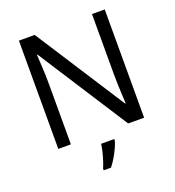

<svg xmlns="http://www.w3.org/2000/svg" viewBox="-163 -841 1085 1190"><g transform="rotate(-20 380.0 -246.5)"><path d="M663 0H558L176 -593H172Q174 -558 177 -506Q180 -454 180 -399V0H97V-714H201L582 -123H586Q585 -139 583.5 -171Q582 -203 580.5 -241Q579 -279 579 -311V-714H663ZM444 70Q440 88 427.5 115.5Q415 143 398.5 171Q382 199 364 221H316V209Q324 192 332.5 165.5Q341 139 348 110.5Q355 82 357 61H444Z"/></g></svg>

Font: Noto Sans Bengali UI
Style: Regular
Weight: 400
Designer: Jelle Bosma - Monotype Design Team
Foundry: Monotype Imaging Inc.
Version: Version 2.003; ttfautohint (v1.8.4.7-5d5b)